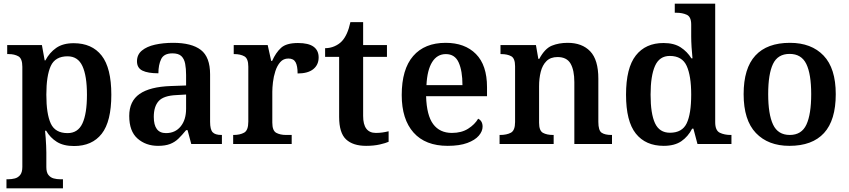

<svg xmlns="http://www.w3.org/2000/svg" viewBox="-20 -780 4597 1040"><path d="M15 240V191H25Q43 191 60.5 186.5Q78 182 89.5 167.5Q101 153 101 124V-418Q101 -463 79.5 -475Q58 -487 28 -487H19V-536H207L222 -453H226Q248 -495 284.5 -520.5Q321 -546 379 -546Q478 -546 530.5 -479Q583 -412 583 -267Q583 -122 531 -55.5Q479 11 381 11Q324 11 288 -11.5Q252 -34 230 -72H224Q226 -55 227.5 -33Q229 -11 230 10.5Q231 32 231 46V125Q231 154 242.5 168Q254 182 271 186.5Q288 191 306 191H321V240ZM346 -59Q402 -59 426.5 -111.5Q451 -164 451 -267Q451 -369 426.5 -422Q402 -475 346 -475Q279 -475 255 -422.5Q231 -370 231 -267Q231 -163 255 -111Q279 -59 346 -59Z M836 10Q770 10 725 -29.5Q680 -69 680 -152Q680 -232 736 -271Q792 -310 905 -314L988 -317V-374Q988 -408 983 -434.5Q978 -461 962.5 -476Q947 -491 914 -491Q868 -491 853 -460Q838 -429 838 -383Q781 -383 751.5 -397.5Q722 -412 722 -448Q722 -484 748.5 -506Q775 -528 819.5 -538Q864 -548 918 -548Q1018 -548 1068 -509.5Q1118 -471 1118 -377V-120Q1118 -79 1131.5 -64Q1145 -49 1179 -49H1182V0H1016L996 -75H988Q966 -48 946.5 -29Q927 -10 901 0Q875 10 836 10ZM879 -59Q929 -59 958.5 -95Q988 -131 988 -191V-268L936 -265Q866 -262 839.5 -232.5Q813 -203 813 -147Q813 -59 879 -59Z M1243 0V-49H1246Q1280 -49 1302.5 -61.5Q1325 -74 1325 -121V-419Q1325 -463 1303.5 -475Q1282 -487 1249 -487H1246V-536H1430L1449 -450H1454Q1474 -495 1502.5 -521Q1531 -547 1594 -547Q1651 -547 1678.5 -527Q1706 -507 1706 -469Q1706 -429 1677 -405.5Q1648 -382 1592 -382Q1592 -423 1581 -443Q1570 -463 1542 -463Q1515 -463 1498 -443.5Q1481 -424 1471.5 -394.5Q1462 -365 1458.5 -334.5Q1455 -304 1455 -283V-116Q1455 -72 1476.5 -60.5Q1498 -49 1529 -49H1560V0Z M1963 10Q1892 10 1854.5 -25Q1817 -60 1817 -147V-472H1741V-519Q1768 -519 1792 -529.5Q1816 -540 1832 -557Q1863 -590 1878 -660H1947V-536H2076V-472H1947V-152Q1947 -60 2016 -60Q2035 -60 2052 -62.5Q2069 -65 2085 -69V-12Q2070 -5 2037.5 2.5Q2005 10 1963 10Z M2405 10Q2284 10 2220 -62Q2156 -134 2156 -265Q2156 -405 2218 -476.5Q2280 -548 2394 -548Q2498 -548 2558 -487.5Q2618 -427 2618 -308V-259H2288Q2291 -155 2326.5 -107.5Q2362 -60 2428 -60Q2480 -60 2516 -83Q2552 -106 2570 -137Q2594 -125 2594 -94Q2594 -69 2573.5 -45Q2553 -21 2511 -5.5Q2469 10 2405 10ZM2485 -319Q2485 -396 2464.5 -441.5Q2444 -487 2395 -487Q2348 -487 2321 -444Q2294 -401 2290 -319Z M2686 0V-49H2690Q2724 -49 2747 -61Q2770 -73 2770 -119V-421Q2770 -464 2749 -475.5Q2728 -487 2695 -487H2691V-536H2883L2896 -461H2901Q2931 -517 2969 -532.5Q3007 -548 3055 -548Q3133 -548 3177 -502Q3221 -456 3221 -354V-120Q3221 -73 3239 -61Q3257 -49 3291 -49H3295V0H3091V-335Q3091 -400 3070.5 -435.5Q3050 -471 3000 -471Q2962 -471 2940 -449Q2918 -427 2909 -391Q2900 -355 2900 -313V-115Q2900 -72 2921 -60.5Q2942 -49 2975 -49H2979V0Z M3575 10Q3477 10 3424 -56.5Q3371 -123 3371 -267Q3371 -412 3424 -479.5Q3477 -547 3574 -547Q3631 -547 3667 -523.5Q3703 -500 3725 -464H3731Q3728 -491 3726 -524.5Q3724 -558 3724 -582V-647Q3724 -689 3700 -700Q3676 -711 3643 -711H3635V-760H3854V-118Q3854 -73 3879 -61Q3904 -49 3937 -49H3942V0H3758L3736 -83H3729Q3707 -40 3670.5 -15Q3634 10 3575 10ZM3609 -61Q3675 -61 3699.5 -112Q3724 -163 3724 -268Q3724 -369 3699.5 -423Q3675 -477 3608 -477Q3552 -477 3528 -423Q3504 -369 3504 -267Q3504 -164 3528 -112.5Q3552 -61 3609 -61Z M4256 10Q4141 10 4074.5 -59.5Q4008 -129 4008 -270Q4008 -410 4071.5 -479Q4135 -548 4259 -548Q4375 -548 4441 -479Q4507 -410 4507 -270Q4507 -129 4443.5 -59.5Q4380 10 4256 10ZM4258 -49Q4322 -49 4348 -105Q4374 -161 4374 -270Q4374 -379 4347.5 -433.5Q4321 -488 4257 -488Q4193 -488 4167 -433.5Q4141 -379 4141 -270Q4141 -161 4167.5 -105Q4194 -49 4258 -49Z"/></svg>

Font: Noto Serif Toto SemiBold
Style: Regular
Weight: 600
Designer: Monotype Design Team
Foundry: Monotype Imaging Inc.
Version: Version 2.001; ttfautohint (v1.8.4.7-5d5b)